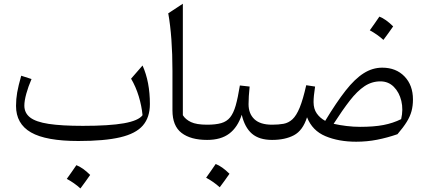

<svg xmlns="http://www.w3.org/2000/svg" viewBox="-20 -763 2339 1047"><path d="M757.3 -134.8Q752.4 -185.5 736.6 -237.8Q720.7 -290 694.8 -334L757.3 -405.8Q797.4 -316.4 797.4 -195.8Q797.4 -123 759 -78.6Q720.7 -34.2 635.3 -14.2Q549.8 5.9 407.2 5.9Q230.5 5.9 148.9 -41Q67.4 -87.9 67.4 -185.5Q67.4 -222.7 73.7 -259Q80.1 -295.4 95.7 -350.1L151.9 -332Q133.8 -290 123.3 -251.7Q112.8 -213.4 112.8 -187Q112.8 -147 144 -122.6Q175.3 -98.1 245.6 -87.4Q315.9 -76.7 432.1 -76.7Q576.7 -76.7 656 -90.8Q735.4 -105 757.3 -134.8ZM396.5 137.7Q431.2 150.9 471.7 190.9Q445.3 229 418.5 264.6Q401.9 249.5 383.1 236.3Q364.3 223.1 344.2 212.4Q357.9 193.8 370.4 175.5Q382.8 157.2 396.5 137.7Z M977.1 -742.7V-134.8Q991.2 -111.8 1021.2 -97.4Q1051.3 -83 1109.4 -83H1109.9V0H1109.4Q1020 0 970.2 -38.1Q920.4 -76.2 920.4 -161.1V-376.5Q920.4 -561.5 897.5 -690.4Z M1156.2 131.3Q1190.9 144.5 1231.4 184.6Q1205.1 222.7 1178.2 258.3Q1161.6 243.2 1142.8 230Q1124 216.8 1104 206.1Q1117.7 187.5 1130.1 169.2Q1142.6 150.9 1156.2 131.3ZM1109.9 0Q1094.2 0 1094.2 -31.7V-51.3Q1094.2 -83 1109.9 -83Q1156.2 -83 1186.3 -91.6Q1216.3 -100.1 1234.9 -123Q1253.4 -146 1265.4 -188Q1277.3 -230 1288.1 -296.9L1341.3 -291Q1335.4 -234.9 1335.4 -194.8Q1335.4 -143.1 1367.2 -113Q1398.9 -83 1463.4 -83H1463.9V0H1463.4Q1393.6 0 1354 -33.9Q1314.5 -67.9 1298.3 -137.2Q1275.9 -68.8 1230.2 -34.4Q1184.6 0 1109.9 0Z M2064.5 -394Q2139.6 -394 2185.8 -346.2Q2231.9 -298.3 2231.9 -220.7Q2231.9 -186 2224.1 -157Q2216.3 -127.9 2198 -98.4Q2179.7 -68.8 2147.5 -31.2Q2091.3 -11.7 2036.1 -1Q1981 9.8 1922.4 9.8Q1827.1 9.8 1755.1 -20.3Q1683.1 -50.3 1654.3 -123.5Q1631.3 -51.3 1583 -25.6Q1534.7 0 1463.9 0Q1448.2 0 1448.2 -31.7V-51.3Q1448.2 -83 1463.9 -83Q1499 -83 1526.1 -87.9Q1553.2 -92.8 1574.7 -112.5Q1596.2 -132.3 1614.3 -176.3Q1632.3 -220.2 1649.9 -298.3L1698.2 -291Q1693.8 -263.2 1691.9 -242.7Q1689.9 -222.2 1689.9 -206.5Q1689.9 -169.4 1707.3 -144.5Q1724.6 -119.6 1753.4 -104Q1814.5 -205.1 1864.7 -269Q1915 -333 1963.1 -363.5Q2011.2 -394 2064.5 -394ZM2054.2 -319.3Q2007.3 -319.3 1967.5 -292.7Q1927.7 -266.1 1887.7 -214.6Q1847.7 -163.1 1799.3 -87.9Q1831.1 -80.6 1869.6 -75.9Q1908.2 -71.3 1943.4 -71.3Q2019 -71.3 2071 -81.3Q2123 -91.3 2167.5 -113.3Q2179.7 -165.5 2168.5 -212.6Q2157.2 -259.8 2127.4 -289.6Q2097.7 -319.3 2054.2 -319.3ZM2048.8 -672.4Q2083.5 -659.2 2124 -619.1Q2097.7 -581.1 2070.8 -545.4Q2054.2 -560.5 2035.4 -573.7Q2016.6 -586.9 1996.6 -597.7Q2010.3 -616.2 2022.7 -634.5Q2035.2 -652.8 2048.8 -672.4Z"/></svg>

Font: Pinar-DS1-FD Regular
Style: Regular
Weight: 400
Designer: Amin Abedi
Version: Version 3.000